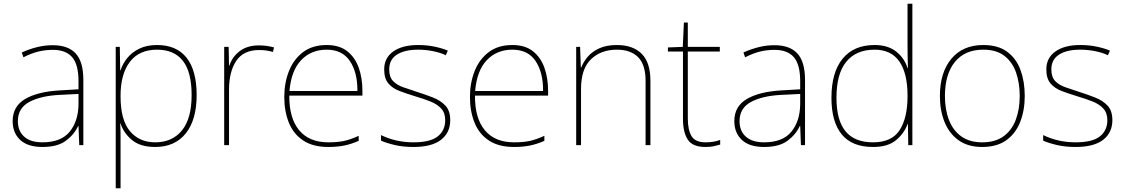

<svg xmlns="http://www.w3.org/2000/svg" viewBox="-20 -780 6046 1032"><path d="M264 -537Q346 -537 387 -492.5Q428 -448 428 -350V0H406L402 -103H400Q379 -57 334 -23.5Q289 10 208 10Q129 10 88.5 -28Q48 -66 48 -129Q48 -208 114.5 -247.5Q181 -287 299 -294L402 -300V-343Q402 -433 368 -472.5Q334 -512 264 -512Q224 -512 186.5 -503Q149 -494 106 -472L97 -498Q137 -516 178.5 -526.5Q220 -537 264 -537ZM301 -270Q199 -265 137.5 -232Q76 -199 76 -129Q76 -76 110 -45.5Q144 -15 208 -15Q308 -15 354.5 -72Q401 -129 402 -220V-275Z M824 -538Q929 -538 983 -469.5Q1037 -401 1037 -269Q1037 -136 978.5 -63Q920 10 814 10Q735 10 690 -27Q645 -64 628 -116H626Q628 -82 628 -49.5Q628 -17 628 15V232H602V-528H624L626 -402H628Q639 -437 664 -468Q689 -499 729 -518.5Q769 -538 824 -538ZM824 -513Q728 -513 678 -447.5Q628 -382 628 -265V-262Q628 -135 678.5 -75Q729 -15 814 -15Q906 -15 958 -79Q1010 -143 1010 -269Q1010 -393 963 -453Q916 -513 824 -513Z M1372 -536Q1396 -536 1415.5 -533Q1435 -530 1453 -525L1447 -501Q1428 -506 1411.5 -508.5Q1395 -511 1372 -511Q1289 -511 1250 -453Q1211 -395 1211 -297V0H1185V-528H1209L1211 -427H1213Q1227 -473 1267.5 -504.5Q1308 -536 1372 -536Z M1736 -538Q1804 -538 1846 -505Q1888 -472 1908 -416.5Q1928 -361 1928 -291V-266H1535Q1534 -145 1588 -80Q1642 -15 1745 -15Q1793 -15 1827.5 -22Q1862 -29 1908 -50V-23Q1870 -6 1831.5 2Q1793 10 1745 10Q1662 10 1609.5 -25Q1557 -60 1532.5 -121Q1508 -182 1508 -259Q1508 -334 1533 -397.5Q1558 -461 1608.5 -499.5Q1659 -538 1736 -538ZM1736 -513Q1652 -513 1598.5 -456.5Q1545 -400 1536 -291H1901Q1902 -390 1861 -451.5Q1820 -513 1736 -513Z M2400 -134Q2400 -67 2350.5 -28.5Q2301 10 2202 10Q2147 10 2102 -0.5Q2057 -11 2028 -24V-54Q2108 -15 2202 -15Q2293 -15 2333 -47Q2373 -79 2373 -134Q2373 -173 2351.5 -196.5Q2330 -220 2293.5 -234.5Q2257 -249 2213 -262Q2167 -276 2128.5 -290.5Q2090 -305 2067.5 -331.5Q2045 -358 2045 -407Q2045 -469 2094 -503.5Q2143 -538 2227 -538Q2274 -538 2315 -529.5Q2356 -521 2387 -508L2376 -483Q2348 -497 2307.5 -505Q2267 -513 2227 -513Q2155 -513 2113.5 -486.5Q2072 -460 2072 -407Q2072 -366 2092.5 -344.5Q2113 -323 2147.5 -311Q2182 -299 2222 -286Q2266 -272 2307 -256Q2348 -240 2374 -212.5Q2400 -185 2400 -134Z M2734 -538Q2802 -538 2844 -505Q2886 -472 2906 -416.5Q2926 -361 2926 -291V-266H2533Q2532 -145 2586 -80Q2640 -15 2743 -15Q2791 -15 2825.5 -22Q2860 -29 2906 -50V-23Q2868 -6 2829.5 2Q2791 10 2743 10Q2660 10 2607.5 -25Q2555 -60 2530.5 -121Q2506 -182 2506 -259Q2506 -334 2531 -397.5Q2556 -461 2606.5 -499.5Q2657 -538 2734 -538ZM2734 -513Q2650 -513 2596.5 -456.5Q2543 -400 2534 -291H2899Q2900 -390 2859 -451.5Q2818 -513 2734 -513Z M3296 -538Q3382 -538 3429 -491Q3476 -444 3476 -346V0H3450V-345Q3450 -433 3409.5 -473Q3369 -513 3296 -513Q3210 -513 3156.5 -461.5Q3103 -410 3103 -302V0H3077V-528H3098L3102 -417H3104Q3116 -448 3139.5 -475.5Q3163 -503 3201.5 -520.5Q3240 -538 3296 -538Z M3772 -15Q3797 -15 3816 -18.5Q3835 -22 3851 -28V-3Q3835 2 3816.5 6Q3798 10 3772 10Q3702 10 3676.5 -30Q3651 -70 3651 -140V-503H3570V-525L3650 -528L3656 -659H3677V-528H3849V-503H3677V-143Q3677 -82 3697 -48.5Q3717 -15 3772 -15Z M4143 -537Q4225 -537 4266 -492.5Q4307 -448 4307 -350V0H4285L4281 -103H4279Q4258 -57 4213 -23.5Q4168 10 4087 10Q4008 10 3967.5 -28Q3927 -66 3927 -129Q3927 -208 3993.5 -247.5Q4060 -287 4178 -294L4281 -300V-343Q4281 -433 4247 -472.5Q4213 -512 4143 -512Q4103 -512 4065.5 -503Q4028 -494 3985 -472L3976 -498Q4016 -516 4057.5 -526.5Q4099 -537 4143 -537ZM4180 -270Q4078 -265 4016.5 -232Q3955 -199 3955 -129Q3955 -76 3989 -45.5Q4023 -15 4087 -15Q4187 -15 4233.5 -72Q4280 -129 4281 -220V-275Z M4673 10Q4559 10 4504 -58Q4449 -126 4449 -254Q4449 -391 4509 -464.5Q4569 -538 4681 -538Q4753 -538 4797.5 -502.5Q4842 -467 4858 -414H4860Q4859 -448 4858.5 -480Q4858 -512 4858 -543V-760H4884V0H4862L4860 -113H4858Q4840 -63 4796 -26.5Q4752 10 4673 10ZM4673 -15Q4773 -15 4815.5 -80.5Q4858 -146 4858 -263V-266Q4858 -386 4814 -449.5Q4770 -513 4681 -513Q4582 -513 4529 -448.5Q4476 -384 4476 -254Q4476 -134 4524.5 -74.5Q4573 -15 4673 -15Z M5488 -264Q5488 -187 5463.5 -124.5Q5439 -62 5388.5 -26Q5338 10 5259 10Q5183 10 5132.5 -26Q5082 -62 5057 -124Q5032 -186 5032 -264Q5032 -390 5093.5 -464Q5155 -538 5265 -538Q5345 -538 5394 -501.5Q5443 -465 5465.5 -403Q5488 -341 5488 -264ZM5059 -264Q5059 -191 5081 -134.5Q5103 -78 5147.5 -46.5Q5192 -15 5259 -15Q5329 -15 5373.5 -47Q5418 -79 5439.5 -135.5Q5461 -192 5461 -264Q5461 -333 5441.5 -389.5Q5422 -446 5379 -479.5Q5336 -513 5265 -513Q5166 -513 5112.5 -447Q5059 -381 5059 -264Z M5959 -134Q5959 -67 5909.5 -28.5Q5860 10 5761 10Q5706 10 5661 -0.5Q5616 -11 5587 -24V-54Q5667 -15 5761 -15Q5852 -15 5892 -47Q5932 -79 5932 -134Q5932 -173 5910.5 -196.5Q5889 -220 5852.5 -234.5Q5816 -249 5772 -262Q5726 -276 5687.5 -290.5Q5649 -305 5626.5 -331.5Q5604 -358 5604 -407Q5604 -469 5653 -503.5Q5702 -538 5786 -538Q5833 -538 5874 -529.5Q5915 -521 5946 -508L5935 -483Q5907 -497 5866.5 -505Q5826 -513 5786 -513Q5714 -513 5672.5 -486.5Q5631 -460 5631 -407Q5631 -366 5651.5 -344.5Q5672 -323 5706.5 -311Q5741 -299 5781 -286Q5825 -272 5866 -256Q5907 -240 5933 -212.5Q5959 -185 5959 -134Z"/></svg>

Font: Noto Sans Khmer UI Thin
Style: Regular
Weight: 100
Designer: Danh Hong and the Monotype Design Team
Foundry: Monotype Imaging Inc.
Version: Version 2.002; ttfautohint (v1.8.4.7-5d5b)